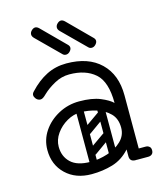

<svg xmlns="http://www.w3.org/2000/svg" viewBox="-108 -787 749 879"><g transform="rotate(-15 266.5 -348.0)"><path d="M403 -24Q403 -29 406 -34Q409 -39 413 -43Q415 -45 420.5 -46.5Q426 -48 437 -48H488Q500 -48 507 -41Q513 -36 513 -24Q513 -13 507 -7Q500 0 488 0H437Q416 0 412 -7Q405 -11 403 -24ZM218 10Q143 10 96.5 -34.5Q50 -79 50 -149Q50 -198 77 -238Q104 -278 149.5 -302.5Q195 -327 248 -327Q309 -327 347.5 -311Q386 -295 403 -278Q403 -379 358 -418.5Q313 -458 236 -458Q199 -458 165.5 -439.5Q132 -421 110 -400Q99 -389 92.5 -385Q86 -381 80 -381Q67 -381 58 -393Q52 -401 52 -409Q52 -417 60 -425Q99 -467 142 -488.5Q185 -510 236 -510Q340 -510 398 -454Q456 -398 456 -300V-26Q456 0 428 0Q401 0 401 -26V-58Q365 -18 318 -4Q271 10 218 10ZM228 -46Q268 -46 308.5 -59Q349 -72 376 -98Q403 -124 403 -161Q403 -204 378 -229Q353 -254 315.5 -265.5Q278 -277 241 -277Q208 -277 176.5 -259Q145 -241 124.5 -212Q104 -183 104 -150Q104 -104 134.5 -75Q165 -46 228 -46ZM235 -78Q225 -93 239 -102L316 -156Q331 -166 340 -152Q351 -137 337 -128L260 -73Q254 -69 247 -70Q240 -71 235 -78ZM235 -176Q225 -191 239 -200L316 -254Q331 -264 340 -250Q351 -235 337 -226L260 -171Q254 -167 247 -168Q240 -169 235 -176ZM335 -17Q318 -17 318 -34V-287Q318 -304 335 -304Q353 -304 353 -288V-35Q353 -17 335 -17ZM239 -17Q222 -17 222 -34V-287Q222 -304 239 -304Q257 -304 257 -288V-35Q257 -17 239 -17ZM231 -555 124 -661Q115 -670 115 -679Q115 -689 123 -697Q132 -706 141 -706Q150 -706 159 -697L266 -590Q273 -583 273 -575Q273 -566 264 -557Q256 -549 246 -549Q237 -549 231 -555ZM353 -555 246 -661Q237 -670 237 -679Q237 -689 245 -697Q254 -706 263 -706Q272 -706 281 -697L388 -590Q395 -583 395 -575Q395 -566 386 -557Q378 -549 368 -549Q359 -549 353 -555Z"/></g></svg>

Font: Agu Display
Style: Regular
Weight: 400
Designer: Oluwaseun Badejo
Version: Version 1.103